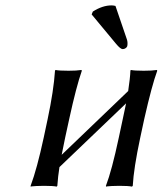

<svg xmlns="http://www.w3.org/2000/svg" viewBox="-20 -693 617 716"><path d="M410.6 -670.9 453.6 -544.9Q457 -533.2 454.6 -521Q453.6 -517.1 448.5 -513.4Q443.4 -509.8 437.5 -509.8Q429.2 -509.8 412.6 -529.8L321.8 -639.2L326.2 -649.9Q362.3 -672.9 396 -672.9Q402.8 -672.9 410.6 -670.9ZM238.3 -250 223.1 -180.2 210 -115.7 458 -353.5Q465.3 -402.3 466.3 -429.2L467.8 -432.1Q481 -429.2 516.1 -429.2Q531.2 -429.2 543.5 -429.9Q555.7 -430.7 560.5 -431.6L564.9 -432.1L566.4 -429.2Q546.4 -375 518.1 -250L502.9 -179.2Q478.5 -64.9 475.1 0L472.2 2.9Q459 0 424.8 0Q409.2 0 397 0.7Q384.8 1.5 379.9 2L375.5 2.9L375 0Q397 -57.6 422.9 -179.2L438 -250Q449.7 -304.2 450.2 -307.6L201.7 -69.8Q196.3 -36.1 193.8 0L191.4 2.9Q178.2 0 144 0Q128.4 0 116 0.7Q103.5 1.5 98.6 2L94.2 2.9V0Q118.2 -64.5 143.1 -180.2L157.7 -249Q180.2 -355 185.1 -429.2L187 -432.1Q200.2 -429.2 235.4 -429.2Q250.5 -429.2 262.7 -429.9Q274.9 -430.7 279.3 -431.6L283.7 -432.1L285.2 -429.2Q264.6 -370.6 238.3 -250Z"/></svg>

Font: Linux Biolinum G
Style: Italic
Weight: 400
Italic angle: -12°
Designer: Philipp H. Poll
Foundry: Philipp H. Poll
Version: Version 0.5.1